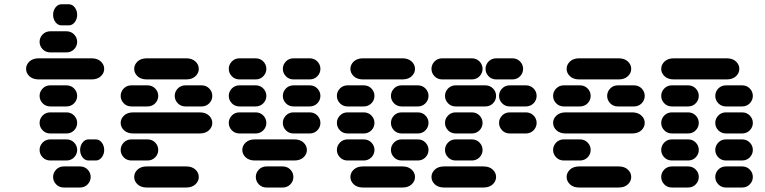

<svg xmlns="http://www.w3.org/2000/svg" viewBox="-20 -881 3540 888"><path d="M275.4 -13.7H349.6Q371.1 -13.7 385.3 -28.3Q399.4 -43 399.4 -62.5Q399.4 -82 385.3 -96.7Q371.1 -111.3 349.6 -111.3H275.4Q253.9 -111.3 239.7 -96.7Q225.6 -82 225.6 -62.5Q225.6 -43 239.7 -28.3Q253.9 -13.7 275.4 -13.7ZM212.9 -138.7H287.1Q308.6 -138.7 322.8 -153.3Q336.9 -168 336.9 -187.5Q336.9 -207 322.8 -221.7Q308.6 -236.3 287.1 -236.3H212.9Q191.4 -236.3 177.2 -221.7Q163.1 -207 163.1 -187.5Q163.1 -168 177.2 -153.3Q191.4 -138.7 212.9 -138.7ZM389.6 -138.7H422.9Q439.5 -138.7 450.7 -153.3Q461.9 -168 461.9 -187.5Q461.9 -207 450.7 -221.7Q439.5 -236.3 422.9 -236.3H389.6Q373 -236.3 361.8 -221.7Q350.6 -207 350.6 -187.5Q350.6 -168 361.8 -153.3Q373 -138.7 389.6 -138.7ZM212.9 -263.7H287.1Q308.6 -263.7 322.8 -278.3Q336.9 -293 336.9 -312.5Q336.9 -332 322.8 -346.7Q308.6 -361.3 287.1 -361.3H212.9Q191.4 -361.3 177.2 -346.7Q163.1 -332 163.1 -312.5Q163.1 -293 177.2 -278.3Q191.4 -263.7 212.9 -263.7ZM212.9 -388.7H287.1Q308.6 -388.7 322.8 -403.3Q336.9 -418 336.9 -437.5Q336.9 -457 322.8 -471.7Q308.6 -486.3 287.1 -486.3H212.9Q191.4 -486.3 177.2 -471.7Q163.1 -457 163.1 -437.5Q163.1 -418 177.2 -403.3Q191.4 -388.7 212.9 -388.7ZM159.2 -513.7H403.3Q430.7 -513.7 446.3 -528.3Q461.9 -543 461.9 -562.5Q461.9 -582 446.3 -596.7Q430.7 -611.3 403.3 -611.3H159.2Q131.8 -611.3 116.2 -596.7Q100.6 -582 100.6 -562.5Q100.6 -543 116.2 -528.3Q131.8 -513.7 159.2 -513.7ZM212.9 -638.7H287.1Q308.6 -638.7 322.8 -653.3Q336.9 -668 336.9 -687.5Q336.9 -707 322.8 -721.7Q308.6 -736.3 287.1 -736.3H212.9Q191.4 -736.3 177.2 -721.7Q163.1 -707 163.1 -687.5Q163.1 -668 177.2 -653.3Q191.4 -638.7 212.9 -638.7ZM264.6 -763.7H297.9Q314.5 -763.7 325.7 -778.3Q336.9 -793 336.9 -812.5Q336.9 -832 325.7 -846.7Q314.5 -861.3 297.9 -861.3H264.6Q248 -861.3 236.8 -846.7Q225.6 -832 225.6 -812.5Q225.6 -793 236.8 -778.3Q248 -763.7 264.6 -763.7Z M659.2 -13.7H840.8Q868.2 -13.7 883.8 -28.3Q899.4 -43 899.4 -62.5Q899.4 -82 883.8 -96.7Q868.2 -111.3 840.8 -111.3H659.2Q631.8 -111.3 616.2 -96.7Q600.6 -82 600.6 -62.5Q600.6 -43 616.2 -28.3Q631.8 -13.7 659.2 -13.7ZM587.9 -138.7H662.1Q683.6 -138.7 697.8 -153.3Q711.9 -168 711.9 -187.5Q711.9 -207 697.8 -221.7Q683.6 -236.3 662.1 -236.3H587.9Q566.4 -236.3 552.2 -221.7Q538.1 -207 538.1 -187.5Q538.1 -168 552.2 -153.3Q566.4 -138.7 587.9 -138.7ZM596.7 -263.7H903.3Q930.7 -263.7 946.3 -278.3Q961.9 -293 961.9 -312.5Q961.9 -332 946.3 -346.7Q930.7 -361.3 903.3 -361.3H596.7Q569.3 -361.3 553.7 -346.7Q538.1 -332 538.1 -312.5Q538.1 -293 553.7 -278.3Q569.3 -263.7 596.7 -263.7ZM587.9 -388.7H662.1Q683.6 -388.7 697.8 -403.3Q711.9 -418 711.9 -437.5Q711.9 -457 697.8 -471.7Q683.6 -486.3 662.1 -486.3H587.9Q566.4 -486.3 552.2 -471.7Q538.1 -457 538.1 -437.5Q538.1 -418 552.2 -403.3Q566.4 -388.7 587.9 -388.7ZM837.9 -388.7H912.1Q933.6 -388.7 947.8 -403.3Q961.9 -418 961.9 -437.5Q961.9 -457 947.8 -471.7Q933.6 -486.3 912.1 -486.3H837.9Q816.4 -486.3 802.2 -471.7Q788.1 -457 788.1 -437.5Q788.1 -418 802.2 -403.3Q816.4 -388.7 837.9 -388.7ZM659.2 -513.7H840.8Q868.2 -513.7 883.8 -528.3Q899.4 -543 899.4 -562.5Q899.4 -582 883.8 -596.7Q868.2 -611.3 840.8 -611.3H659.2Q631.8 -611.3 616.2 -596.7Q600.6 -582 600.6 -562.5Q600.6 -543 616.2 -528.3Q631.8 -513.7 659.2 -513.7Z M1212.9 -13.7H1287.1Q1308.6 -13.7 1322.8 -28.3Q1336.9 -43 1336.9 -62.5Q1336.9 -82 1322.8 -96.7Q1308.6 -111.3 1287.1 -111.3H1212.9Q1191.4 -111.3 1177.2 -96.7Q1163.1 -82 1163.1 -62.5Q1163.1 -43 1177.2 -28.3Q1191.4 -13.7 1212.9 -13.7ZM1159.2 -138.7H1340.8Q1368.2 -138.7 1383.8 -153.3Q1399.4 -168 1399.4 -187.5Q1399.4 -207 1383.8 -221.7Q1368.2 -236.3 1340.8 -236.3H1159.2Q1131.8 -236.3 1116.2 -221.7Q1100.6 -207 1100.6 -187.5Q1100.6 -168 1116.2 -153.3Q1131.8 -138.7 1159.2 -138.7ZM1087.9 -263.7H1162.1Q1183.6 -263.7 1197.8 -278.3Q1211.9 -293 1211.9 -312.5Q1211.9 -332 1197.8 -346.7Q1183.6 -361.3 1162.1 -361.3H1087.9Q1066.4 -361.3 1052.2 -346.7Q1038.1 -332 1038.1 -312.5Q1038.1 -293 1052.2 -278.3Q1066.4 -263.7 1087.9 -263.7ZM1337.9 -263.7H1412.1Q1433.6 -263.7 1447.8 -278.3Q1461.9 -293 1461.9 -312.5Q1461.9 -332 1447.8 -346.7Q1433.6 -361.3 1412.1 -361.3H1337.9Q1316.4 -361.3 1302.2 -346.7Q1288.1 -332 1288.1 -312.5Q1288.1 -293 1302.2 -278.3Q1316.4 -263.7 1337.9 -263.7ZM1087.9 -388.7H1162.1Q1183.6 -388.7 1197.8 -403.3Q1211.9 -418 1211.9 -437.5Q1211.9 -457 1197.8 -471.7Q1183.6 -486.3 1162.1 -486.3H1087.9Q1066.4 -486.3 1052.2 -471.7Q1038.1 -457 1038.1 -437.5Q1038.1 -418 1052.2 -403.3Q1066.4 -388.7 1087.9 -388.7ZM1337.9 -388.7H1412.1Q1433.6 -388.7 1447.8 -403.3Q1461.9 -418 1461.9 -437.5Q1461.9 -457 1447.8 -471.7Q1433.6 -486.3 1412.1 -486.3H1337.9Q1316.4 -486.3 1302.2 -471.7Q1288.1 -457 1288.1 -437.5Q1288.1 -418 1302.2 -403.3Q1316.4 -388.7 1337.9 -388.7ZM1087.9 -513.7H1162.1Q1183.6 -513.7 1197.8 -528.3Q1211.9 -543 1211.9 -562.5Q1211.9 -582 1197.8 -596.7Q1183.6 -611.3 1162.1 -611.3H1087.9Q1066.4 -611.3 1052.2 -596.7Q1038.1 -582 1038.1 -562.5Q1038.1 -543 1052.2 -528.3Q1066.4 -513.7 1087.9 -513.7ZM1337.9 -513.7H1412.1Q1433.6 -513.7 1447.8 -528.3Q1461.9 -543 1461.9 -562.5Q1461.9 -582 1447.8 -596.7Q1433.6 -611.3 1412.1 -611.3H1337.9Q1316.4 -611.3 1302.2 -596.7Q1288.1 -582 1288.1 -562.5Q1288.1 -543 1302.2 -528.3Q1316.4 -513.7 1337.9 -513.7Z M1659.2 -13.7H1840.8Q1868.2 -13.7 1883.8 -28.3Q1899.4 -43 1899.4 -62.5Q1899.4 -82 1883.8 -96.7Q1868.2 -111.3 1840.8 -111.3H1659.2Q1631.8 -111.3 1616.2 -96.7Q1600.6 -82 1600.6 -62.5Q1600.6 -43 1616.2 -28.3Q1631.8 -13.7 1659.2 -13.7ZM1587.9 -138.7H1662.1Q1683.6 -138.7 1697.8 -153.3Q1711.9 -168 1711.9 -187.5Q1711.9 -207 1697.8 -221.7Q1683.6 -236.3 1662.1 -236.3H1587.9Q1566.4 -236.3 1552.2 -221.7Q1538.1 -207 1538.1 -187.5Q1538.1 -168 1552.2 -153.3Q1566.4 -138.7 1587.9 -138.7ZM1837.9 -138.7H1912.1Q1933.6 -138.7 1947.8 -153.3Q1961.9 -168 1961.9 -187.5Q1961.9 -207 1947.8 -221.7Q1933.6 -236.3 1912.1 -236.3H1837.9Q1816.4 -236.3 1802.2 -221.7Q1788.1 -207 1788.1 -187.5Q1788.1 -168 1802.2 -153.3Q1816.4 -138.7 1837.9 -138.7ZM1587.9 -263.7H1662.1Q1683.6 -263.7 1697.8 -278.3Q1711.9 -293 1711.9 -312.5Q1711.9 -332 1697.8 -346.7Q1683.6 -361.3 1662.1 -361.3H1587.9Q1566.4 -361.3 1552.2 -346.7Q1538.1 -332 1538.1 -312.5Q1538.1 -293 1552.2 -278.3Q1566.4 -263.7 1587.9 -263.7ZM1837.9 -263.7H1912.1Q1933.6 -263.7 1947.8 -278.3Q1961.9 -293 1961.9 -312.5Q1961.9 -332 1947.8 -346.7Q1933.6 -361.3 1912.1 -361.3H1837.9Q1816.4 -361.3 1802.2 -346.7Q1788.1 -332 1788.1 -312.5Q1788.1 -293 1802.2 -278.3Q1816.4 -263.7 1837.9 -263.7ZM1587.9 -388.7H1662.1Q1683.6 -388.7 1697.8 -403.3Q1711.9 -418 1711.9 -437.5Q1711.9 -457 1697.8 -471.7Q1683.6 -486.3 1662.1 -486.3H1587.9Q1566.4 -486.3 1552.2 -471.7Q1538.1 -457 1538.1 -437.5Q1538.1 -418 1552.2 -403.3Q1566.4 -388.7 1587.9 -388.7ZM1837.9 -388.7H1912.1Q1933.6 -388.7 1947.8 -403.3Q1961.9 -418 1961.9 -437.5Q1961.9 -457 1947.8 -471.7Q1933.6 -486.3 1912.1 -486.3H1837.9Q1816.4 -486.3 1802.2 -471.7Q1788.1 -457 1788.1 -437.5Q1788.1 -418 1802.2 -403.3Q1816.4 -388.7 1837.9 -388.7ZM1659.2 -513.7H1840.8Q1868.2 -513.7 1883.8 -528.3Q1899.4 -543 1899.4 -562.5Q1899.4 -582 1883.8 -596.7Q1868.2 -611.3 1840.8 -611.3H1659.2Q1631.8 -611.3 1616.2 -596.7Q1600.6 -582 1600.6 -562.5Q1600.6 -543 1616.2 -528.3Q1631.8 -513.7 1659.2 -513.7Z M2034.2 -13.7H2215.8Q2243.2 -13.7 2258.8 -28.3Q2274.4 -43 2274.4 -62.5Q2274.4 -82 2258.8 -96.7Q2243.2 -111.3 2215.8 -111.3H2034.2Q2006.8 -111.3 1991.2 -96.7Q1975.6 -82 1975.6 -62.5Q1975.6 -43 1991.2 -28.3Q2006.8 -13.7 2034.2 -13.7ZM2087.9 -138.7H2162.1Q2183.6 -138.7 2197.8 -153.3Q2211.9 -168 2211.9 -187.5Q2211.9 -207 2197.8 -221.7Q2183.6 -236.3 2162.1 -236.3H2087.9Q2066.4 -236.3 2052.2 -221.7Q2038.1 -207 2038.1 -187.5Q2038.1 -168 2052.2 -153.3Q2066.4 -138.7 2087.9 -138.7ZM2087.9 -263.7H2162.1Q2183.6 -263.7 2197.8 -278.3Q2211.9 -293 2211.9 -312.5Q2211.9 -332 2197.8 -346.7Q2183.6 -361.3 2162.1 -361.3H2087.9Q2066.4 -361.3 2052.2 -346.7Q2038.1 -332 2038.1 -312.5Q2038.1 -293 2052.2 -278.3Q2066.4 -263.7 2087.9 -263.7ZM2337.9 -263.7H2412.1Q2433.6 -263.7 2447.8 -278.3Q2461.9 -293 2461.9 -312.5Q2461.9 -332 2447.8 -346.7Q2433.6 -361.3 2412.1 -361.3H2337.9Q2316.4 -361.3 2302.2 -346.7Q2288.1 -332 2288.1 -312.5Q2288.1 -293 2302.2 -278.3Q2316.4 -263.7 2337.9 -263.7ZM2087.9 -388.7H2224.6Q2246.1 -388.7 2260.3 -403.3Q2274.4 -418 2274.4 -437.5Q2274.4 -457 2260.3 -471.7Q2246.1 -486.3 2224.6 -486.3H2087.9Q2066.4 -486.3 2052.2 -471.7Q2038.1 -457 2038.1 -437.5Q2038.1 -418 2052.2 -403.3Q2066.4 -388.7 2087.9 -388.7ZM2337.9 -388.7H2412.1Q2433.6 -388.7 2447.8 -403.3Q2461.9 -418 2461.9 -437.5Q2461.9 -457 2447.8 -471.7Q2433.6 -486.3 2412.1 -486.3H2337.9Q2316.4 -486.3 2302.2 -471.7Q2288.1 -457 2288.1 -437.5Q2288.1 -418 2302.2 -403.3Q2316.4 -388.7 2337.9 -388.7ZM2025.4 -513.7H2162.1Q2183.6 -513.7 2197.8 -528.3Q2211.9 -543 2211.9 -562.5Q2211.9 -582 2197.8 -596.7Q2183.6 -611.3 2162.1 -611.3H2025.4Q2003.9 -611.3 1989.7 -596.7Q1975.6 -582 1975.6 -562.5Q1975.6 -543 1989.7 -528.3Q2003.9 -513.7 2025.4 -513.7ZM2275.4 -513.7H2349.6Q2371.1 -513.7 2385.3 -528.3Q2399.4 -543 2399.4 -562.5Q2399.4 -582 2385.3 -596.7Q2371.1 -611.3 2349.6 -611.3H2275.4Q2253.9 -611.3 2239.7 -596.7Q2225.6 -582 2225.6 -562.5Q2225.6 -543 2239.7 -528.3Q2253.9 -513.7 2275.4 -513.7Z M2659.2 -13.7H2840.8Q2868.2 -13.7 2883.8 -28.3Q2899.4 -43 2899.4 -62.5Q2899.4 -82 2883.8 -96.7Q2868.2 -111.3 2840.8 -111.3H2659.2Q2631.8 -111.3 2616.2 -96.7Q2600.6 -82 2600.6 -62.5Q2600.6 -43 2616.2 -28.3Q2631.8 -13.7 2659.2 -13.7ZM2587.9 -138.7H2662.1Q2683.6 -138.7 2697.8 -153.3Q2711.9 -168 2711.9 -187.5Q2711.9 -207 2697.8 -221.7Q2683.6 -236.3 2662.1 -236.3H2587.9Q2566.4 -236.3 2552.2 -221.7Q2538.1 -207 2538.1 -187.5Q2538.1 -168 2552.2 -153.3Q2566.4 -138.7 2587.9 -138.7ZM2596.7 -263.7H2903.3Q2930.7 -263.7 2946.3 -278.3Q2961.9 -293 2961.9 -312.5Q2961.9 -332 2946.3 -346.7Q2930.7 -361.3 2903.3 -361.3H2596.7Q2569.3 -361.3 2553.7 -346.7Q2538.1 -332 2538.1 -312.5Q2538.1 -293 2553.7 -278.3Q2569.3 -263.7 2596.7 -263.7ZM2587.9 -388.7H2662.1Q2683.6 -388.7 2697.8 -403.3Q2711.9 -418 2711.9 -437.5Q2711.9 -457 2697.8 -471.7Q2683.6 -486.3 2662.1 -486.3H2587.9Q2566.4 -486.3 2552.2 -471.7Q2538.1 -457 2538.1 -437.5Q2538.1 -418 2552.2 -403.3Q2566.4 -388.7 2587.9 -388.7ZM2837.9 -388.7H2912.1Q2933.6 -388.7 2947.8 -403.3Q2961.9 -418 2961.9 -437.5Q2961.9 -457 2947.8 -471.7Q2933.6 -486.3 2912.1 -486.3H2837.9Q2816.4 -486.3 2802.2 -471.7Q2788.1 -457 2788.1 -437.5Q2788.1 -418 2802.2 -403.3Q2816.4 -388.7 2837.9 -388.7ZM2659.2 -513.7H2840.8Q2868.2 -513.7 2883.8 -528.3Q2899.4 -543 2899.4 -562.5Q2899.4 -582 2883.8 -596.7Q2868.2 -611.3 2840.8 -611.3H2659.2Q2631.8 -611.3 2616.2 -596.7Q2600.6 -582 2600.6 -562.5Q2600.6 -543 2616.2 -528.3Q2631.8 -513.7 2659.2 -513.7Z M3087.9 -13.7H3162.1Q3183.6 -13.7 3197.8 -28.3Q3211.9 -43 3211.9 -62.5Q3211.9 -82 3197.8 -96.7Q3183.6 -111.3 3162.1 -111.3H3087.9Q3066.4 -111.3 3052.2 -96.7Q3038.1 -82 3038.1 -62.5Q3038.1 -43 3052.2 -28.3Q3066.4 -13.7 3087.9 -13.7ZM3337.9 -13.7H3412.1Q3433.6 -13.7 3447.8 -28.3Q3461.9 -43 3461.9 -62.5Q3461.9 -82 3447.8 -96.7Q3433.6 -111.3 3412.1 -111.3H3337.9Q3316.4 -111.3 3302.2 -96.7Q3288.1 -82 3288.1 -62.5Q3288.1 -43 3302.2 -28.3Q3316.4 -13.7 3337.9 -13.7ZM3087.9 -138.7H3162.1Q3183.6 -138.7 3197.8 -153.3Q3211.9 -168 3211.9 -187.5Q3211.9 -207 3197.8 -221.7Q3183.6 -236.3 3162.1 -236.3H3087.9Q3066.4 -236.3 3052.2 -221.7Q3038.1 -207 3038.1 -187.5Q3038.1 -168 3052.2 -153.3Q3066.4 -138.7 3087.9 -138.7ZM3337.9 -138.7H3412.1Q3433.6 -138.7 3447.8 -153.3Q3461.9 -168 3461.9 -187.5Q3461.9 -207 3447.8 -221.7Q3433.6 -236.3 3412.1 -236.3H3337.9Q3316.4 -236.3 3302.2 -221.7Q3288.1 -207 3288.1 -187.5Q3288.1 -168 3302.2 -153.3Q3316.4 -138.7 3337.9 -138.7ZM3087.9 -263.7H3162.1Q3183.6 -263.7 3197.8 -278.3Q3211.9 -293 3211.9 -312.5Q3211.9 -332 3197.8 -346.7Q3183.6 -361.3 3162.1 -361.3H3087.9Q3066.4 -361.3 3052.2 -346.7Q3038.1 -332 3038.1 -312.5Q3038.1 -293 3052.2 -278.3Q3066.4 -263.7 3087.9 -263.7ZM3337.9 -263.7H3412.1Q3433.6 -263.7 3447.8 -278.3Q3461.9 -293 3461.9 -312.5Q3461.9 -332 3447.8 -346.7Q3433.6 -361.3 3412.1 -361.3H3337.9Q3316.4 -361.3 3302.2 -346.7Q3288.1 -332 3288.1 -312.5Q3288.1 -293 3302.2 -278.3Q3316.4 -263.7 3337.9 -263.7ZM3087.9 -388.7H3162.1Q3183.6 -388.7 3197.8 -403.3Q3211.9 -418 3211.9 -437.5Q3211.9 -457 3197.8 -471.7Q3183.6 -486.3 3162.1 -486.3H3087.9Q3066.4 -486.3 3052.2 -471.7Q3038.1 -457 3038.1 -437.5Q3038.1 -418 3052.2 -403.3Q3066.4 -388.7 3087.9 -388.7ZM3337.9 -388.7H3412.1Q3433.6 -388.7 3447.8 -403.3Q3461.9 -418 3461.9 -437.5Q3461.9 -457 3447.8 -471.7Q3433.6 -486.3 3412.1 -486.3H3337.9Q3316.4 -486.3 3302.2 -471.7Q3288.1 -457 3288.1 -437.5Q3288.1 -418 3302.2 -403.3Q3316.4 -388.7 3337.9 -388.7ZM3096.7 -513.7H3340.8Q3368.2 -513.7 3383.8 -528.3Q3399.4 -543 3399.4 -562.5Q3399.4 -582 3383.8 -596.7Q3368.2 -611.3 3340.8 -611.3H3096.7Q3069.3 -611.3 3053.7 -596.7Q3038.1 -582 3038.1 -562.5Q3038.1 -543 3053.7 -528.3Q3069.3 -513.7 3096.7 -513.7Z"/></svg>

Font: Workbench
Style: Regular
Weight: 400
Designer: Jens Kutilek
Foundry: Jens Kutilek
Version: Version 2.001